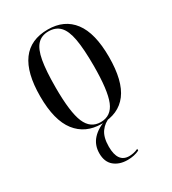

<svg xmlns="http://www.w3.org/2000/svg" viewBox="-189 -644 876 980"><g transform="rotate(-30 248.5 -154.5)"><path d="M248 10Q153 10 99.5 -58.5Q46 -127 46 -268Q46 -545 250 -545Q347 -545 399 -476.5Q451 -408 451 -268Q451 -126 399.5 -58Q348 10 248 10ZM249 0Q311 0 336 -61.5Q361 -123 361 -268Q361 -366 350.5 -424.5Q340 -483 315 -509Q290 -535 248 -535Q207 -535 182.5 -509Q158 -483 147.5 -424.5Q137 -366 137 -268Q137 -122 163 -61Q189 0 249 0ZM271 236Q223 236 192.5 210.5Q162 185 162 135Q162 86 192.5 52.5Q223 19 279 1H301Q265 13 243 43.5Q221 74 221 129Q221 223 288 223Q299 223 312.5 220.5Q326 218 341 211V221Q311 236 271 236Z"/></g></svg>

Font: Noto Serif Display Condensed
Style: Regular
Weight: 400
Width: 3
Designer: Monotype Design Team
Foundry: Monotype Imaging Inc.
Version: Version 2.009